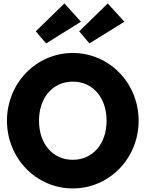

<svg xmlns="http://www.w3.org/2000/svg" viewBox="-20 -1068 836 1103"><path d="M20 -374.5C20 -158.6 188.2 14.5 398.2 14.5C608.2 14.5 776.4 -158.6 776.4 -374.5C776.4 -590.5 608.2 -763.6 398.2 -763.6C188.2 -763.6 20 -590.5 20 -374.5ZM204.1 -374.5C204.1 -507.3 283.2 -599.1 398.2 -599.1C513.2 -599.1 592.3 -507.3 592.3 -374.5C592.3 -241.8 513.2 -150 398.2 -150C283.2 -150 204.1 -241.8 204.1 -374.5ZM185.5 -888.2 245 -818.6 445 -943.2 350 -1048.2ZM435 -888.2 493.6 -818.6 694.5 -943.2 599.1 -1048.2Z"/></svg>

Font: Spartan MB ExtBd
Style: Regular
Weight: 800
Designer: Matt Bailey, Mirko Velimirovic
Foundry: Matt Bailey
Version: Version 1.005